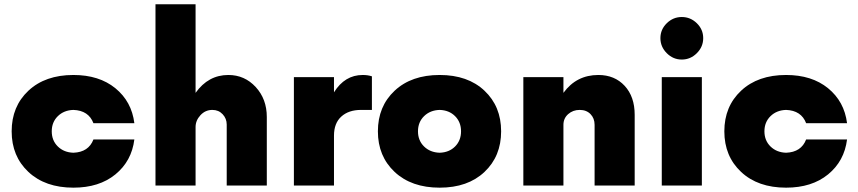

<svg xmlns="http://www.w3.org/2000/svg" viewBox="-20 -856 3958 886"><path d="M318.8 10Q188.8 10 111.2 -62.5Q33.8 -135 33.8 -250Q33.8 -365 111.2 -437.5Q188.8 -510 318.8 -510Q437.5 -510 512.5 -448.8Q587.5 -387.5 600 -287.5H411.2Q388.8 -346.2 318.8 -348.8Q275 -347.5 246.9 -320Q218.8 -292.5 218.8 -250Q218.8 -207.5 246.9 -180Q275 -152.5 318.8 -151.2Q388.8 -153.8 411.2 -212.5H600Q587.5 -112.5 512.5 -51.2Q437.5 10 318.8 10Z M1033.8 -510Q1108.8 -510 1160 -454.4Q1211.2 -398.8 1211.2 -316.2V0H1026.2V-281.2Q1026.2 -308.8 1007.5 -328.8Q988.8 -348.8 960 -348.8Q927.5 -348.8 905 -324.4Q882.5 -300 882.5 -270V0H697.5V-836.2H882.5V-427.5Q941.2 -510 1033.8 -510Z M1653.8 -510Q1677.5 -510 1696.2 -503.8V-348.8H1646.2Q1588.8 -348.8 1555 -318.1Q1521.2 -287.5 1521.2 -230V0H1336.2V-500H1521.2V-430Q1571.2 -510 1653.8 -510Z M2215.6 -62.5Q2138.8 10 2008.8 10Q1878.8 10 1801.2 -62.5Q1723.8 -135 1723.8 -250Q1723.8 -365 1801.2 -437.5Q1878.8 -510 2008.8 -510Q2138.8 -510 2215.6 -437.5Q2292.5 -365 2292.5 -250Q2292.5 -135 2215.6 -62.5ZM2008.8 -151.2Q2052.5 -152.5 2080 -180Q2107.5 -207.5 2107.5 -250Q2107.5 -292.5 2080 -320Q2052.5 -347.5 2008.8 -348.8Q1965 -347.5 1936.9 -320Q1908.8 -292.5 1908.8 -250Q1908.8 -207.5 1936.9 -180Q1965 -152.5 2008.8 -151.2Z M2741.2 -510Q2816.2 -510 2862.5 -460Q2908.8 -410 2908.8 -326.2V0H2723.8V-280Q2723.8 -310 2705 -329.4Q2686.2 -348.8 2655 -348.8Q2623.8 -348.8 2601.9 -329.4Q2580 -310 2580 -280V0H2395V-500H2580V-427.5Q2640 -510 2741.2 -510Z M3195.6 -610.6Q3166.2 -581.2 3126.2 -581.2Q3086.2 -581.2 3056.9 -610.6Q3027.5 -640 3027.5 -680Q3027.5 -720 3056.9 -748.8Q3086.2 -777.5 3126.2 -777.5Q3166.2 -777.5 3195.6 -748.8Q3225 -720 3225 -680Q3225 -640 3195.6 -610.6ZM3033.8 0V-500H3218.8V0Z M3607.5 10Q3477.5 10 3400 -62.5Q3322.5 -135 3322.5 -250Q3322.5 -365 3400 -437.5Q3477.5 -510 3607.5 -510Q3726.2 -510 3801.2 -448.8Q3876.2 -387.5 3888.8 -287.5H3700Q3677.5 -346.2 3607.5 -348.8Q3563.8 -347.5 3535.6 -320Q3507.5 -292.5 3507.5 -250Q3507.5 -207.5 3535.6 -180Q3563.8 -152.5 3607.5 -151.2Q3677.5 -153.8 3700 -212.5H3888.8Q3876.2 -112.5 3801.2 -51.2Q3726.2 10 3607.5 10Z"/></svg>

Font: Now Alt Black
Style: Regular
Weight: 900
Designer: Alfredo Marco Pradil
Foundry: Alfredo Marco Pradil
Version: Version 1.002;PS 001.002;hotconv 1.0.88;makeotf.lib2.5.64775